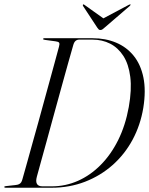

<svg xmlns="http://www.w3.org/2000/svg" viewBox="-24 -879 698 899"><path d="M-4 -3.5Q-4 -5.5 -2.2 -6.2Q-0.5 -7 3 -7.5L48 -12.5Q58.5 -13.5 64.8 -16.5Q71 -19.5 74.8 -25Q78.5 -30.5 81 -40Q92 -78 103.8 -121Q115.5 -164 128.5 -210.2Q141.5 -256.5 154.8 -304.2Q168 -352 181 -399.8Q194 -447.5 206.8 -493.8Q219.5 -540 231 -582.2Q242.5 -624.5 252.5 -661.5Q256 -674 252.8 -679Q249.5 -684 236 -685.5L188 -692Q181.5 -693 179.8 -693.8Q178 -694.5 178 -696.5Q178 -698.5 179.2 -699.2Q180.5 -700 183 -700H410Q470 -700 519.2 -679.5Q568.5 -659 601.8 -618Q635 -577 647.5 -516Q660 -455 647 -374Q633.5 -293 596.8 -224.8Q560 -156.5 503.2 -106.2Q446.5 -56 374 -28Q301.5 0 217.5 0H2Q-1 0 -2.5 -1Q-4 -2 -4 -3.5ZM219 -6.5Q282.5 -6.5 340.8 -32.2Q399 -58 447.2 -106.5Q495.5 -155 529.5 -223.5Q563.5 -292 579 -378Q593.5 -459.5 586 -519Q578.5 -578.5 553.8 -617Q529 -655.5 491.8 -674.5Q454.5 -693.5 409 -693.5H346.5Q337 -693.5 329.8 -687.5Q322.5 -681.5 318.5 -666Q307.5 -627 295.2 -584Q283 -541 270.5 -495.2Q258 -449.5 245 -402.5Q232 -355.5 219.2 -308.8Q206.5 -262 194.2 -217.2Q182 -172.5 170.2 -130.5Q158.5 -88.5 148.5 -51.5Q142.5 -29.5 149 -18Q155.5 -6.5 174.5 -6.5ZM468.5 -787 371 -856.5Q367 -859.5 365 -858Q364 -857.5 363.8 -855.8Q363.5 -854 364.5 -851.5L431.5 -749.5Q435.5 -744 438.2 -741.2Q441 -738.5 446 -738.5Q451 -738.5 455.2 -741.2Q459.5 -744 465.5 -749.5L584 -851.5Q586.5 -854 587.2 -855.8Q588 -857.5 587 -858Q586 -859 584.2 -858.2Q582.5 -857.5 579.5 -856.5L448.5 -787Z"/></svg>

Font: Fraunces 120pt Light
Style: Italic
Weight: 300
Italic angle: -16°
Version: Version 1.000;[b76b70a41]